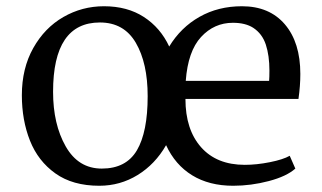

<svg xmlns="http://www.w3.org/2000/svg" viewBox="-20 -583 1030 615"><path d="M942 -346Q942 -308 936 -266H574Q574 -168 624 -111.5Q674 -55 764 -55Q802 -55 844.5 -63.5Q887 -72 908 -84L926 -43Q898 -18 841 -3Q784 12 727 12Q650 12 595.5 -21.5Q541 -55 512 -118Q477 -57 421 -22.5Q365 12 298 12Q213 12 157.5 -27.5Q102 -67 76 -132.5Q50 -198 50 -278Q50 -364 86.5 -429Q123 -494 183 -528.5Q243 -563 313 -563Q388 -563 441 -528.5Q494 -494 522 -434Q559 -495 619 -529Q679 -563 755 -563Q843 -563 892.5 -505Q942 -447 942 -346ZM150 -289Q150 -185 190.5 -114Q231 -43 306 -43Q384 -43 418.5 -101.5Q453 -160 453 -275Q453 -381 415 -446Q377 -511 300 -511Q150 -511 150 -289ZM575 -324H842Q843 -335 843 -357Q843 -405 831.5 -440Q820 -475 791 -494Q766 -510 726 -510Q666 -510 624 -464.5Q582 -419 575 -324Z"/></svg>

Font: Martel DemiBold
Style: Regular
Weight: 600
Designer: Dan Reynolds
Foundry: Dan Reynolds
Version: Version 1.001; ttfautohint (v1.1) -l 5 -r 5 -G 72 -x 0 -D la